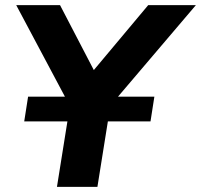

<svg xmlns="http://www.w3.org/2000/svg" viewBox="-20 -725 780 745"><path d="M201 0 259 -363 275 -269 43 -705H213L354 -434H328L555 -705H740L369 -269L416 -363L358 0ZM74 -254 89 -350H579L564 -254Z"/></svg>

Font: Nunito Sans 11pt ExtraBold
Style: Italic
Weight: 800
Italic angle: -9°
Version: Version 3.101;gftools[0.9.27]